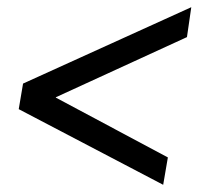

<svg xmlns="http://www.w3.org/2000/svg" viewBox="-20 -552 551 533"><path d="M433 -39 32 -249 44 -320 511 -532 499 -449 135 -282V-281L446 -115Z"/></svg>

Font: Nunito Sans 7pt Condensed SemiBold
Style: Italic
Weight: 600
Width: 3
Italic angle: -9°
Designer: Vernon Adams
Foundry: Vernon Adams
Version: Version 3.101;gftools[0.9.27]